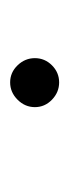

<svg xmlns="http://www.w3.org/2000/svg" viewBox="104 -538 139 388"><g transform="rotate(90 174.0 -344.5)"><path d="M98 -345Q98 -365 112.5 -379.5Q127 -394 147 -394Q167 -394 182 -379.5Q197 -365 197 -345Q197 -325 182 -310Q167 -295 147 -295Q127 -295 112.5 -310Q98 -325 98 -345Z"/></g></svg>

Font: Tsukimi Rounded
Style: Regular
Weight: 400
Designer: Takashi Funayama
Foundry: Takashi Funayama
Version: Version 1.032; ttfautohint (v1.8.3)